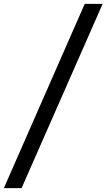

<svg xmlns="http://www.w3.org/2000/svg" viewBox="-69 -800 553 997"><path d="M-49 177 371 -780H464L43 177Z"/></svg>

Font: Koeln Type Sans
Style: Italic
Weight: 400
Italic angle: -7.5°
Designer: Eben Sorkin
Foundry: Eben Sorkin
Version: Version 2.001